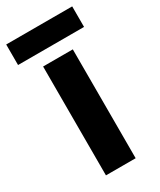

<svg xmlns="http://www.w3.org/2000/svg" viewBox="-195 -772 696 834"><g transform="rotate(-30 152.5 -354.5)"><path d="M227 0H78V-546H227ZM318 -709V-606H-13V-709Z"/></g></svg>

Font: Noto Sans Bassa Vah
Style: Regular
Weight: 400
Designer: Monotype Design Team
Foundry: Monotype Imaging Inc.
Version: Version 2.002